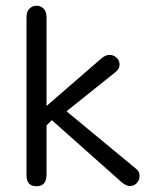

<svg xmlns="http://www.w3.org/2000/svg" viewBox="-20 -648 524 675"><path d="M457 -55.7Q470.7 -45.9 470.7 -30.3Q470.7 -14.6 460.9 -4.4Q451.2 5.9 437 5.9Q422.9 5.9 407.2 -7.8L162.1 -225.6L143.6 -207V-34.2Q143.6 6.8 108.4 6.8Q73.2 6.8 73.2 -31.2V-585.9Q73.2 -608.4 84 -618.2Q94.7 -627.9 108.4 -627.9Q122.1 -627.9 132.8 -618.2Q143.6 -608.4 143.6 -585.9V-275.4L335 -441.4Q350.6 -455.1 364.7 -455.1Q378.9 -455.1 389.6 -445.3Q400.4 -435.5 400.4 -420.4Q400.4 -405.3 384.8 -393.6L213.9 -256.8Z"/></svg>

Font: Jura
Style: DemiBold
Weight: 600
Version: Version 2.5